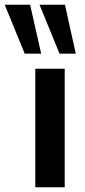

<svg xmlns="http://www.w3.org/2000/svg" viewBox="-82 -796 363 816"><path d="M68 0V-504H193V0ZM171 -568 86 -776H194L240 -568ZM23 -568 -62 -776H46L93 -568Z"/></svg>

Font: Nunitoga
Style: Bold
Weight: 700
Designer: Vernon Adams
Foundry: Vernon Adams
Version: Version 1.0